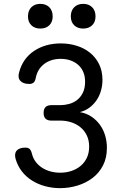

<svg xmlns="http://www.w3.org/2000/svg" viewBox="-20 -965 640 995"><path d="M79 -590Q98 -662 156.5 -701Q215 -740 295 -740Q338 -740 377 -728Q416 -716 446 -692Q476 -668 493.5 -632.5Q511 -597 511 -551Q511 -523 503.5 -496Q496 -469 481 -446.5Q466 -424 444 -407.5Q422 -391 394 -384Q428 -378 454 -360.5Q480 -343 498 -318Q516 -293 525 -262.5Q534 -232 534 -199Q534 -147 514 -108Q494 -69 460 -43Q426 -17 382 -3.5Q338 10 291 10Q251 10 214 0Q177 -10 146.5 -29Q116 -48 94 -76Q72 -104 61 -141Q53 -169 66.5 -184.5Q80 -200 112 -200Q126 -200 133.5 -193Q141 -186 145 -170Q151 -145 165 -126.5Q179 -108 198.5 -95.5Q218 -83 242 -76.5Q266 -70 292 -70Q323 -70 350 -79Q377 -88 397.5 -105Q418 -122 430 -147Q442 -172 442 -205Q442 -238 430 -263Q418 -288 397.5 -305Q377 -322 350 -331Q323 -340 292 -340H246Q226 -340 216 -350Q206 -360 206 -380Q206 -400 216 -410Q226 -420 246 -420H292Q314 -420 337 -426Q360 -432 378.5 -446Q397 -460 409 -483.5Q421 -507 421 -542Q421 -570 411.5 -592Q402 -614 385 -629Q368 -644 345 -652Q322 -660 295 -660Q244 -660 209 -633.5Q174 -607 165 -560Q162 -544 154 -537Q146 -530 132 -530Q100 -530 85.5 -546Q71 -562 79 -590ZM411 -817Q382 -817 364.5 -834Q347 -851 347 -880Q347 -910 364.5 -927.5Q382 -945 411 -945Q440 -945 457.5 -927.5Q475 -910 475 -880Q475 -851 457.5 -834Q440 -817 411 -817ZM189 -817Q160 -817 142.5 -834Q125 -851 125 -880Q125 -910 142.5 -927.5Q160 -945 189 -945Q218 -945 235.5 -927.5Q253 -910 253 -880Q253 -851 235.5 -834Q218 -817 189 -817Z"/></svg>

Font: Maple Mono Normal
Style: Regular
Weight: 400
Monospace: yes
Designer: subframe7536
Version: Version 7.000